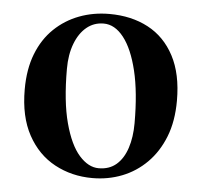

<svg xmlns="http://www.w3.org/2000/svg" viewBox="-46 -604 700 668"><g transform="rotate(5 304.5 -270.0)"><path d="M300 17Q228 17 168.5 -15Q109 -47 74 -111Q39 -175 39 -270Q39 -341 60 -394.5Q81 -448 118.5 -484Q156 -520 205 -538.5Q254 -557 310 -557Q387 -557 445.5 -526Q504 -495 537 -432.5Q570 -370 570 -277Q570 -205 548.5 -150.5Q527 -96 489.5 -58.5Q452 -21 403.5 -2Q355 17 300 17ZM319 -19Q356 -19 380.5 -40Q405 -61 417.5 -99Q430 -137 430 -186Q430 -294 412 -368.5Q394 -443 363 -482.5Q332 -522 293 -522Q259 -522 233.5 -501Q208 -480 193.5 -442Q179 -404 179 -354Q179 -240 199 -165.5Q219 -91 251 -55Q283 -19 319 -19Z"/></g></svg>

Font: Noto Serif JP ExtraBold
Style: Regular
Weight: 800
Designer: Ryoko NISHIZUKA 西塚涼子 (kana & ideographs); Frank Grießhammer (Latin, Greek & Cyrillic); Wenlong ZHANG 张文龙 (bopomofo); San
Foundry: Adobe
Version: Version 2.003-H1;hotconv 1.1.1;makeotfexe 2.6.0